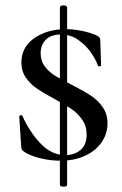

<svg xmlns="http://www.w3.org/2000/svg" viewBox="-20 -589 458 718"><path d="M218 -569Q223 -569 227 -567Q231 -565 231 -561V102Q231 109 218 109Q204 109 204 102V-561Q204 -565 208 -567Q212 -569 218 -569ZM252 -270Q295 -248 320.5 -231Q346 -214 364 -188.5Q382 -163 382 -128Q382 -89 360 -57Q338 -25 298 -6.5Q258 12 207 12Q165 12 125.5 1.5Q86 -9 67 -24Q59 -29 59 -45L52 -153Q52 -157 57 -158Q62 -159 64 -155Q91 -95 132 -52Q173 -9 224 -9Q258 -9 281 -28Q304 -47 304 -86Q304 -118 287 -142Q270 -166 245.5 -182.5Q221 -199 180 -221Q141 -242 117 -258.5Q93 -275 76.5 -299Q60 -323 60 -355Q60 -413 108.5 -446.5Q157 -480 226 -480Q255 -480 286.5 -473.5Q318 -467 340 -457Q349 -453 352 -449Q355 -445 355 -438L358 -346Q358 -342 353 -341Q348 -340 346 -343Q340 -363 322 -390Q304 -417 274.5 -438.5Q245 -460 208 -460Q171 -460 151.5 -440.5Q132 -421 132 -390Q132 -361 148 -340Q164 -319 188 -304.5Q212 -290 252 -270Z"/></svg>

Font: Cormorant SC SemiBold
Style: Regular
Weight: 600
Designer: Christian Thalmann (Catharsis Fonts)
Foundry: Catharsis Fonts
Version: Version 4.000